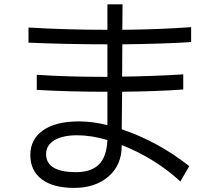

<svg xmlns="http://www.w3.org/2000/svg" viewBox="-20 -830 1040 905"><path d="M114.3 -628.9V-700.2Q294.9 -689.5 486.3 -689.5V-809.6H557.6L556.6 -689.5Q738.3 -691.4 880.9 -702.1V-631.8Q748 -623 556.6 -621.1L555.7 -468.8Q703.1 -470.7 843.8 -479.5V-408.2Q724.6 -399.4 555.7 -397.5L553.7 -220.7Q724.6 -163.1 872.1 -46.9L830.1 25.4Q712.9 -83 553.7 -146.5V-142.6Q553.7 -51.8 491.2 2Q428.7 55.7 329.6 55.7Q230.5 55.7 176.8 15.1Q123 -25.4 123 -99.6Q123 -173.8 183.1 -215.8Q243.2 -257.8 352.5 -257.8Q416 -257.8 486.3 -240.2V-397.5H475.6Q308.6 -397.5 153.3 -406.2V-477.5Q293.9 -467.8 469.7 -467.8H486.3V-621.1Q299.8 -621.1 114.3 -628.9ZM197.3 -103.5Q197.3 -18.6 338.9 -18.6Q409.2 -18.6 445.8 -54.2Q482.4 -89.8 486.3 -169.9Q410.2 -192.4 342.8 -192.4Q275.4 -192.4 236.3 -168.9Q197.3 -145.5 197.3 -103.5Z"/></svg>

Font: GenEi M Gothic v2 Regular
Style: Regular
Weight: 400
Version: Version 2.0